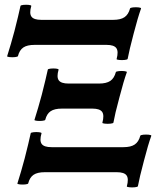

<svg xmlns="http://www.w3.org/2000/svg" viewBox="-20 -739 680 824"><path d="M480.5 -485.8Q489.3 -518.6 479.2 -532.5Q469.2 -546.4 437.5 -546.4H128.4Q96.7 -546.4 80.1 -535.2Q63.5 -523.9 57.1 -498.5Q56.2 -495.1 44.4 -493.9Q32.7 -492.7 21.2 -493.9Q9.8 -495.1 10.7 -498Q26.9 -548.8 42 -605.5Q59.6 -674.3 67.9 -713.4Q68.4 -716.8 80.3 -718Q92.3 -719.2 103.5 -718Q114.7 -716.8 114.3 -713.4Q105 -681.6 115 -667.7Q125 -653.8 157.2 -653.8H465.8Q497.6 -653.8 514.4 -665.3Q531.2 -676.8 538.1 -702.6Q539.1 -706.1 551 -707.3Q563 -708.5 574.5 -707.3Q585.9 -706.1 585.4 -702.6Q571.8 -665 553.7 -595.2Q534.7 -523.4 527.8 -486.3Q526.9 -482.9 514.9 -481.7Q502.9 -480.5 491.2 -481.7Q479.5 -482.9 480.5 -485.8ZM419.4 -212.4Q428.2 -245.1 418.2 -259Q408.2 -272.9 376.5 -272.9H245.6Q213.9 -272.9 197.3 -261.7Q180.7 -250.5 174.3 -225.1Q173.3 -221.7 161.6 -220.5Q149.9 -219.2 138.4 -220.5Q127 -221.7 127.9 -224.6Q144 -275.4 159.2 -332Q176.8 -400.9 185.1 -439.9Q185.5 -443.4 197.5 -444.6Q209.5 -445.8 220.7 -444.6Q231.9 -443.4 231.4 -439.9Q222.2 -408.2 232.2 -394.3Q242.2 -380.4 274.4 -380.4H404.8Q436.5 -380.4 453.4 -391.8Q470.2 -403.3 477.1 -429.2Q478 -432.6 490 -433.8Q502 -435.1 513.4 -433.8Q524.9 -432.6 524.4 -429.2Q510.7 -391.6 492.7 -321.8Q484.4 -289.6 476.1 -257.3Q468.3 -222.7 466.8 -212.9Q465.8 -209.5 453.9 -208.3Q441.9 -207 430.2 -208.3Q418.5 -209.5 419.4 -212.4ZM524.4 60.5Q533.2 27.8 523.2 13.9Q513.2 0 481.4 0H172.4Q140.6 0 124 11.2Q107.4 22.5 101.1 47.9Q100.1 51.3 88.4 52.5Q76.7 53.7 65.2 52.5Q53.7 51.3 54.7 48.3Q70.8 -2.4 85.9 -59.1Q103.5 -127.9 111.8 -167Q112.3 -170.4 124.3 -171.6Q136.2 -172.9 147.5 -171.6Q158.7 -170.4 158.2 -167Q148.9 -135.3 158.9 -121.3Q168.9 -107.4 201.2 -107.4H509.8Q541.5 -107.4 558.3 -118.9Q575.2 -130.4 582 -156.2Q583 -159.7 595 -160.9Q606.9 -162.1 618.4 -160.9Q629.9 -159.7 629.4 -156.2Q615.7 -118.7 597.7 -48.8Q578.6 22.9 571.8 60.1Q570.8 63.5 558.8 64.7Q546.9 65.9 535.2 64.7Q523.4 63.5 524.4 60.5Z"/></svg>

Font: Junicode Two Beta VF
Style: Regular
Weight: 400
Designer: Peter S. Baker
Foundry: Briery Creek Software
Version: Version 1.031 beta; ttfautohint (v1.8.1.43-b0c9)